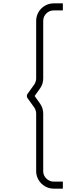

<svg xmlns="http://www.w3.org/2000/svg" viewBox="-20 -902 440 1144"><path d="M300.5 222Q272 222 248 208Q224 194 209.8 170Q195.5 146 195.5 118V-225Q195.5 -243.5 184.5 -261L143.5 -318Q140 -323.5 140 -330.2Q140 -337 143.5 -342L184.5 -399Q195.5 -416.5 195.5 -435V-777Q195.5 -805.5 209.5 -829.8Q223.5 -854 247.8 -868Q272 -882 300.5 -882H354.5V-840H300.5Q274.5 -840 256 -821.8Q237.5 -803.5 237.5 -777V-435Q237.5 -401.5 218.5 -375L186.5 -330L218.5 -285Q237.5 -258.5 237.5 -225V118Q237.5 135 246 149Q254.5 163 269 171.5Q283.5 180 300.5 180H354.5V222Z"/></svg>

Font: Vela Sans GX ExtLt
Style: Regular
Weight: 200
Designer: Principal design: Mikhail Sharanda - project Manrope.
Design modification: Ravid Balaliev
Foundry: Mikhail Sharanda
Version: Version 1.001